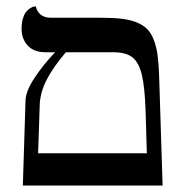

<svg xmlns="http://www.w3.org/2000/svg" viewBox="-20 -575 567 595"><path d="M330.1 -413.1H184.1Q143.6 -365.7 123.5 -325.7Q103.5 -285.6 103 -246.1L98.1 -100.1H435.1Q434.6 -110.8 433.1 -165.5Q431.6 -220.2 431.2 -231Q428.7 -306.6 419.2 -344.7Q409.7 -382.8 389.6 -397.9Q369.6 -413.1 330.1 -413.1ZM483.9 0H50.8L59.1 -263.2Q59.6 -292 86.9 -333.5Q114.3 -375 150.9 -413.1H120.1Q85.4 -413.1 66.2 -433.6Q46.9 -454.1 46.9 -485.8Q46.9 -504.9 51.5 -519.3Q56.2 -533.7 62.5 -540.3Q68.8 -546.9 75.2 -550.5Q81.5 -554.2 85.9 -554.7L90.8 -555.2Q99.6 -520 138.2 -520H293.9Q331.5 -520 357.7 -516.8Q383.8 -513.7 404.1 -505.4Q424.3 -497.1 436.5 -484.6Q448.7 -472.2 456.8 -450.9Q464.8 -429.7 468.3 -404.3Q471.7 -378.9 473.1 -340.8Z"/></svg>

Font: Common Serif
Style: Regular
Weight: 400
Designer: Philipp H. Poll, Khaled Hosny
Foundry: Stefan Peev, Context Ltd.
Version: Version 1.026